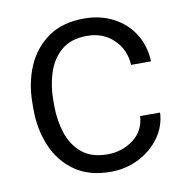

<svg xmlns="http://www.w3.org/2000/svg" viewBox="-67 -602 654 676"><g transform="rotate(-10 260.0 -264.0)"><path d="M275.9 -52.7Q328.1 -52.7 368.2 -82.8Q408.2 -112.8 411.6 -165.5H482.9Q480.5 -116.7 451.9 -76.9Q423.3 -37.1 377.2 -13.7Q331.1 9.8 275.9 9.8Q199.2 9.8 148.2 -25.9Q97.2 -61.5 71.5 -121.6Q45.9 -181.6 45.9 -253.9V-274.4Q45.9 -347.2 71.5 -407Q97.2 -466.8 148.2 -502.4Q199.2 -538.1 275.9 -538.1Q335 -538.1 380.9 -513.9Q426.8 -489.7 453.6 -447.3Q480.5 -404.8 482.9 -348.6H411.6Q408.2 -404.8 370.4 -440.4Q332.5 -476.1 275.9 -476.1Q218.3 -476.1 184.1 -446.8Q149.9 -417.5 135 -371.3Q120.1 -325.2 120.1 -274.4V-253.9Q120.1 -202.6 134.8 -156.7Q149.4 -110.8 183.6 -81.8Q217.8 -52.7 275.9 -52.7Z"/></g></svg>

Font: Vazirmatn FD Light
Style: Regular
Weight: 300
Designer: Saber Rastikerdar
Foundry: Saber Rastikerdar
Version: Version 33.003